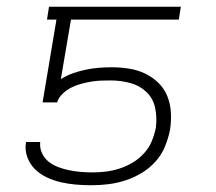

<svg xmlns="http://www.w3.org/2000/svg" viewBox="-20 -540 640 568"><path d="M250 8Q227 8 204 6Q181 4 159.5 -1Q138 -6 118 -15.5Q98 -25 83 -40Q68 -55 60.5 -76Q53 -97 57 -120H99Q97 -103 104 -87.5Q111 -72 123.5 -62Q136 -52 151.5 -46Q167 -40 184 -36.5Q201 -33 218.5 -31.5Q236 -30 254 -30Q274 -30 294 -32.5Q314 -35 334 -41.5Q354 -48 372.5 -59Q391 -70 406 -86.5Q421 -103 429 -122.5Q437 -142 441 -162Q445 -192 439 -220.5Q433 -249 413 -268Q393 -287 365 -294.5Q337 -302 308 -302Q293 -302 278.5 -301.5Q264 -301 249.5 -298.5Q235 -296 220 -292Q205 -288 191 -281Q177 -274 165 -262.5Q153 -251 149 -237H106L147 -482H119L125 -520H515L509 -482H190L160 -306Q178 -317 196.5 -323.5Q215 -330 234.5 -334Q254 -338 273 -339.5Q292 -341 310 -341Q336 -341 361.5 -337Q387 -333 409 -322.5Q431 -312 448.5 -295Q466 -278 475 -255.5Q484 -233 485.5 -207.5Q487 -182 483 -156Q478 -131 468 -106.5Q458 -82 440 -62Q422 -42 398.5 -28Q375 -14 350 -6Q325 2 300 5Q275 8 250 8Z"/></svg>

Font: Iosevka XLt Ex Obl
Style: Regular
Weight: 200
Width: 7
Italic angle: -9°
Monospace: yes
Designer: Belleve Invis
Foundry: Belleve Invis
Version: Version 32.5.0; ttfautohint (v1.8.4)